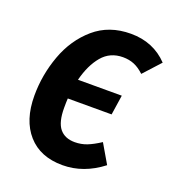

<svg xmlns="http://www.w3.org/2000/svg" viewBox="-108 -629 664 729"><g transform="rotate(20 224.5 -264.0)"><path d="M169 -310H346L334 -230H157Q156 -217 156 -192Q156 -134 177 -108.5Q198 -83 238 -83Q264 -83 287 -92Q310 -101 339 -120L384 -43Q309 15 224 15Q134 15 84 -41.5Q34 -98 34 -197Q34 -281 63 -360.5Q92 -440 151.5 -491.5Q211 -543 299 -543Q390 -543 449 -481L387 -413Q367 -432 346.5 -440.5Q326 -449 301 -449Q249 -449 217 -411Q185 -373 169 -310Z"/></g></svg>

Font: Fira Sans Condensed Medium
Style: Italic
Weight: 500
Width: 3
Italic angle: -8°
Designer: bBox Type GmbH & Carrois Corporate GbR & Edenspiekermann AG
Foundry: bBox Type GmbH & Carrois Corporate GbR & Edenspiekermann AG
Version: Version 4.301